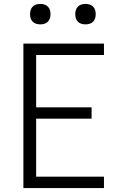

<svg xmlns="http://www.w3.org/2000/svg" viewBox="-20 -957 640 977"><path d="M99 0V-735H509V-677H164V-411H446V-353H164V-58H509V0ZM415 -833Q404 -833 394 -836Q384 -839 376.5 -846.5Q369 -854 366 -864Q363 -874 363 -885Q363 -896 366 -906Q369 -916 376.5 -923.5Q384 -931 394 -934Q404 -937 415 -937Q426 -937 436 -934Q446 -931 453.5 -923.5Q461 -916 464 -906Q467 -896 467 -885Q467 -874 464 -864Q461 -854 453.5 -846.5Q446 -839 436 -836Q426 -833 415 -833ZM185 -833Q174 -833 164 -836Q154 -839 146.5 -846.5Q139 -854 136 -864Q133 -874 133 -885Q133 -896 136 -906Q139 -916 146.5 -923.5Q154 -931 164 -934Q174 -937 185 -937Q196 -937 206 -934Q216 -931 223.5 -923.5Q231 -916 234 -906Q237 -896 237 -885Q237 -874 234 -864Q231 -854 223.5 -846.5Q216 -839 206 -836Q196 -833 185 -833Z"/></svg>

Font: Iosevka Aile Light
Style: Regular
Weight: 300
Designer: Belleve Invis
Foundry: Belleve Invis
Version: Version 27.3.5; ttfautohint (v1.8.4)